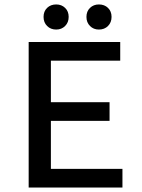

<svg xmlns="http://www.w3.org/2000/svg" viewBox="-20 -844 640 864"><path d="M109 0V-655H521V-571H209V-384H473V-300H209V-84H531V0ZM233 -711Q208 -711 192 -727Q176 -743 176 -768Q176 -793 192 -808.5Q208 -824 233 -824Q257 -824 273 -808.5Q289 -793 289 -768Q289 -743 273 -727Q257 -711 233 -711ZM425 -711Q401 -711 385 -727Q369 -743 369 -768Q369 -793 385 -808.5Q401 -824 425 -824Q450 -824 466 -808.5Q482 -793 482 -768Q482 -743 466 -727Q450 -711 425 -711Z"/></svg>

Font: Source Code Pro Medium
Style: Regular
Weight: 500
Monospace: yes
Designer: Paul D. Hunt, Teo Tuominen
Foundry: Adobe Systems Incorporated
Version: Version 2.030;PS 1.000;hotconv 16.6.51;makeotf.lib2.5.65220